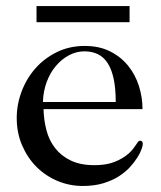

<svg xmlns="http://www.w3.org/2000/svg" viewBox="-20 -616 540 644"><path d="M126 -250Q127 -212.4 136 -178.5Q145 -144.5 165.3 -118.7Q185.5 -92.8 217.8 -77.4Q250 -62 296.9 -62Q329.1 -62 353.5 -69.3Q377.9 -76.7 399.9 -91.8Q413.6 -101.6 421.4 -110.8Q429.2 -120.1 434.1 -127.4Q439 -134.8 442.4 -139.4Q445.8 -144 450.2 -144Q459 -144 459 -132.8Q459 -127.9 454.8 -115.7Q450.7 -103.5 440.9 -87.9Q431.2 -72.3 415.8 -55.4Q400.4 -38.6 378.2 -24.4Q356 -10.3 325.9 -1.2Q295.9 7.8 257.8 7.8Q213.4 7.8 173.1 -9Q132.8 -25.9 102.5 -56.2Q72.3 -86.4 54.2 -128.4Q36.1 -170.4 36.1 -220.2Q36.1 -265.6 52.5 -309.1Q68.8 -352.5 98.6 -386.5Q128.4 -420.4 170.7 -441.2Q212.9 -461.9 264.2 -461.9Q313 -461.9 349.4 -443.6Q385.7 -425.3 409.9 -395.3Q434.1 -365.2 446 -327.4Q458 -289.6 458 -250ZM368.2 -273.9Q368.2 -320.3 361.1 -352.5Q354 -384.8 340.6 -405Q327.1 -425.3 307.6 -434.6Q288.1 -443.8 263.2 -443.8Q236.3 -443.8 211.4 -430.7Q186.5 -417.5 167.2 -394.5Q147.9 -371.6 136.5 -340.6Q125 -309.6 124 -273.9ZM414.6 -541.5H102.5V-595.7H414.6Z"/></svg>

Font: XB Zar
Style: Regular
Weight: 400
Designer: Behnam
Foundry: Irmug
Version: Version 8.005 2009